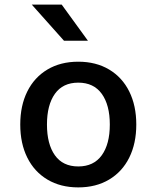

<svg xmlns="http://www.w3.org/2000/svg" viewBox="-20 -802 680 834"><path d="M68 -261Q68 -343 98.5 -404.5Q129 -466 186 -500Q243 -534 320 -534Q397 -534 454 -500Q511 -466 541.5 -404.5Q572 -343 572 -261Q572 -179 541.5 -117.5Q511 -56 454 -22Q397 12 320 12Q243 12 186 -22Q129 -56 98.5 -117.5Q68 -179 68 -261ZM457 -261Q457 -346 422 -394.5Q387 -443 320 -443Q253 -443 218.5 -394.5Q184 -346 184 -261Q184 -176 218.5 -127.5Q253 -79 320 -79Q387 -79 422 -127.5Q457 -176 457 -261ZM118 -782H248L362 -625H258Z"/></svg>

Font: Amiko SemiBold
Style: Regular
Weight: 600
Designer: Pablo Impallari, Rodrigo Fuenzalida, Andres Torresi
Foundry: Impallari Type
Version: Version 1.001; ttfautohint (v1.3)